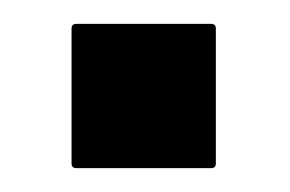

<svg xmlns="http://www.w3.org/2000/svg" viewBox="-20 -438 243 161"><path d="M44 -297Q40 -297 40 -301V-414Q40 -418 44 -418H157Q161 -418 161 -414V-301Q161 -297 157 -297Z"/></svg>

Font: AL Dynamic
Style: Regular
Weight: 400
Version: Version 1.000; ttfautohint (v1.8.2) -l 8 -r 50 -G 200 -x 14 